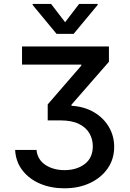

<svg xmlns="http://www.w3.org/2000/svg" viewBox="-20 -787 677 998"><path d="M314.6 191.8Q244.7 191.8 188 167.6Q131.4 143.5 96.8 98.7Q62.1 54 58.6 -7.8H169.7Q174.7 42.6 215.9 70Q257.1 97.3 315.7 97.3Q378.6 97.3 420.5 65.5Q462.4 33.7 462.4 -27Q462.4 -63.2 445 -93.8Q427.6 -124.3 390.3 -142.8Q353 -161.2 293 -161.2H228V-244.3L402.7 -446V-451.3H94.5V-545.5H546.2V-465.9L351.6 -242.9V-237.2Q419 -233 468.8 -203.5Q518.5 -174 546 -127.1Q573.5 -80.3 573.5 -23.4Q573.5 39.4 540.1 87.9Q506.7 136.4 448.3 164.1Q389.9 191.8 314.6 191.8ZM362.6 -610.8H274.1L149.5 -761.4V-766.7H245.4L318.5 -671.5L391.3 -766.7H487.6V-761.4Z"/></svg>

Font: Linik Sans Medium
Style: Regular
Weight: 500
Designer: Rasmus Andersson (font), Cristiano Sobral (main changes)
Foundry: rsms
Version: Version 3.018;June 1, 2022;FontCreator 14.0.0.2814 64-bit; t